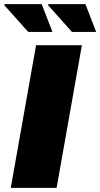

<svg xmlns="http://www.w3.org/2000/svg" viewBox="-25 -906 484 926"><path d="M111 -752H228L176 -886H-2L-5 -882ZM322 -752H439L387 -886H209L206 -882ZM27 0H248L370 -688H149Z"/></svg>

Font: Archivo Black
Style: Italic
Weight: 900
Italic angle: -10°
Designer: Hector Gatti
Foundry: Omnibus-Type
Version: Version 2.001